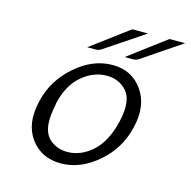

<svg xmlns="http://www.w3.org/2000/svg" viewBox="-100 -768 868 874"><g transform="rotate(15 333.5 -331.5)"><path d="M241 -536 418 -668H492Q424 -622 382 -594L307 -544Q295 -536 282 -536ZM417 -537 593 -669H667Q573 -605 557 -595L483 -545Q472 -537 457 -537ZM93 -238Q93 -241 95 -247Q119 -346 200.5 -417Q282 -488 375 -488Q466 -488 516 -416.5Q566 -345 540 -239Q517 -136 435 -65Q353 6 261 6Q169 6 118.5 -62.5Q68 -131 93 -238ZM169 -248Q170 -248 170 -247Q158 -193 161 -152Q166 -101 199.5 -76.5Q233 -52 275 -52Q340 -52 394 -101Q448 -150 471 -249Q494 -348 457 -392Q420 -434 362 -434Q298 -434 243.5 -387Q189 -340 169 -248Z"/></g></svg>

Font: Coval
Style: ExtraLight Italic
Weight: 200
Foundry: Context Ltd
Version: Version 001.000